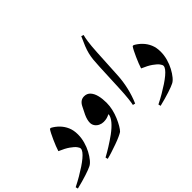

<svg xmlns="http://www.w3.org/2000/svg" viewBox="-217 -1345 1851 1851"><g transform="rotate(-45 708.5 -419.5)"><path d="M-46 88 -52 64Q-2 39 42.5 13Q87 -13 124.5 -38Q162 -63 189.5 -86Q217 -109 232 -129Q247 -149 247 -165Q247 -178 231 -199Q215 -220 177.5 -246.5Q140 -273 76 -300Q82 -321 94 -351Q106 -381 120 -412.5Q134 -444 147.5 -470.5Q161 -497 171 -510H184Q223 -489 255 -456Q287 -423 305.5 -380Q324 -337 324 -281Q324 -232 310.5 -183.5Q297 -135 275 -94Q253 -53 229 -24Q205 5 183 15Q158 28 97 48Q36 68 -46 88Z M360 89 354 65Q399 41 447.5 10.5Q496 -20 545 -55Q602 -97 634 -135.5Q666 -174 670 -207Q669 -208 668.5 -209Q668 -210 666 -210Q650 -201 630 -195.5Q610 -190 585 -190Q560 -190 536.5 -201Q513 -212 498.5 -232.5Q484 -253 484 -279Q484 -297 489.5 -319Q495 -341 507 -367L545 -443Q573 -499 625 -499Q664 -499 688.5 -472Q713 -445 724 -400.5Q735 -356 735 -301Q735 -257 724.5 -212.5Q714 -168 697 -128Q680 -88 662 -57.5Q644 -27 628 -11Q615 -2 583.5 12.5Q552 27 511 41.5Q470 56 430 69Q390 82 360 89Z M924 -101 899 -107Q904 -127 910 -179.5Q916 -232 920 -323L932 -594Q934 -646 938 -685Q942 -724 950.5 -759Q959 -794 975 -834Q991 -874 1016 -928L1040 -920Q1033 -898 1025.5 -847.5Q1018 -797 1013 -706L997 -414Q993 -336 974.5 -255.5Q956 -175 924 -101Z M1082 88 1076 64Q1126 39 1170.5 13Q1215 -13 1252.5 -38Q1290 -63 1317.5 -86Q1345 -109 1360 -129Q1375 -149 1375 -165Q1375 -178 1359 -199Q1343 -220 1305.5 -246.5Q1268 -273 1204 -300Q1210 -321 1222 -351Q1234 -381 1248 -412.5Q1262 -444 1275.5 -470.5Q1289 -497 1299 -510H1312Q1351 -489 1383 -456Q1415 -423 1433.5 -380Q1452 -337 1452 -281Q1452 -232 1438.5 -183.5Q1425 -135 1403 -94Q1381 -53 1357 -24Q1333 5 1311 15Q1286 28 1225 48Q1164 68 1082 88Z"/></g></svg>

Font: Noto Nastaliq Urdu SemiBold
Style: Regular
Weight: 600
Version: Version 3.007